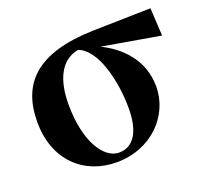

<svg xmlns="http://www.w3.org/2000/svg" viewBox="-103 -686 901 830"><g transform="rotate(-20 347.5 -271.0)"><path d="M301 17C463 17 573 -101 573 -233C573 -355 493 -434 405 -477L672 -431L665 -559L399 -553C139 -546 37 -442 37 -263C37 -86 153 17 301 17ZM309 -497C389 -469 429 -317 429 -185C429 -82 394 -19 325 -19C257 -19 190 -114 190 -290C190 -401 227 -482 309 -497Z"/></g></svg>

Font: Noto Serif CJK SC Black
Style: Regular
Weight: 900
Designer: Ryoko NISHIZUKA 西塚涼子 (kana & ideographs); Frank Grießhammer (Latin, Greek & Cyrillic); Wenlong ZHANG 张文龙 (bopomofo); San
Foundry: Adobe
Version: Version 2.001;hotconv 1.1.0;makeotfexe 2.6.0